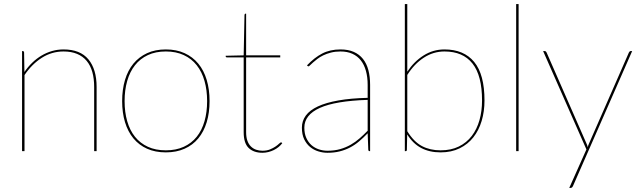

<svg xmlns="http://www.w3.org/2000/svg" viewBox="-20 -740 3129 940"><path d="M88 0V-490H91Q98 -490 98 -482L99.5 -387.5Q116.5 -412.5 137.8 -433Q159 -453.5 183.5 -468Q208 -482.5 235 -490.2Q262 -498 291 -498Q372.5 -498 412.8 -449.5Q453 -401 453 -314V0H441V-314Q441 -355 432 -387.2Q423 -419.5 404.2 -442Q385.5 -464.5 357.2 -476.2Q329 -488 291 -488Q233.5 -488 185 -457.2Q136.5 -426.5 100 -372.5V0Z M792 -498Q843.5 -498 883.5 -479.8Q923.5 -461.5 950.8 -428.5Q978 -395.5 992 -348.8Q1006 -302 1006 -245Q1006 -188 992 -141.8Q978 -95.5 950.8 -62.5Q923.5 -29.5 883.5 -11.8Q843.5 6 792 6Q740 6 700.2 -11.8Q660.5 -29.5 633.2 -62.5Q606 -95.5 592 -141.8Q578 -188 578 -245Q578 -302 592 -348.8Q606 -395.5 633.2 -428.5Q660.5 -461.5 700.2 -479.8Q740 -498 792 -498ZM792 -4Q842 -4 880 -21.5Q918 -39 943.2 -70.5Q968.5 -102 981.2 -146.5Q994 -191 994 -245Q994 -299 981.2 -343.8Q968.5 -388.5 943.2 -420.5Q918 -452.5 880 -470.2Q842 -488 792 -488Q741.5 -488 703.8 -470.2Q666 -452.5 640.8 -420.5Q615.5 -388.5 602.8 -343.8Q590 -299 590 -245Q590 -191 602.8 -146.5Q615.5 -102 640.8 -70.5Q666 -39 703.8 -21.5Q741.5 -4 792 -4Z M1265 8Q1222 8 1197.5 -15.5Q1173 -39 1173 -93V-459H1092Q1085 -459 1085 -464V-467L1173 -469L1177 -666Q1177 -668.5 1178.2 -670.8Q1179.5 -673 1182 -673H1185V-469H1352V-459H1185V-93Q1185 -68 1191.2 -50.8Q1197.5 -33.5 1208.5 -22.8Q1219.5 -12 1234 -7Q1248.5 -2 1265 -2Q1286 -2 1301.8 -8.5Q1317.5 -15 1328.5 -22.5Q1339.5 -30 1346.2 -36.5Q1353 -43 1356 -43Q1358 -43 1360 -41L1362 -39Q1354.5 -29 1343.8 -20.2Q1333 -11.5 1320.2 -5.2Q1307.5 1 1293.2 4.5Q1279 8 1265 8Z M1790 0Q1783 0 1783 -8L1780 -87.5Q1759 -65.5 1738 -47.8Q1717 -30 1693.5 -17.8Q1670 -5.5 1643 1.2Q1616 8 1583 8Q1561 8 1538.8 1.2Q1516.5 -5.5 1498.5 -20.2Q1480.5 -35 1469.2 -58.2Q1458 -81.5 1458 -115Q1458 -148 1477.2 -174.2Q1496.5 -200.5 1536.2 -219Q1576 -237.5 1636.5 -248.2Q1697 -259 1780 -261V-324Q1780 -362.5 1771.5 -393Q1763 -423.5 1746.5 -444.5Q1730 -465.5 1705 -476.8Q1680 -488 1647 -488Q1621 -488 1600 -482.5Q1579 -477 1562.5 -469Q1546 -461 1533.8 -451.5Q1521.5 -442 1512.5 -434Q1503.5 -426 1498 -420.5Q1492.5 -415 1490 -415Q1488 -415 1485 -418L1483 -420Q1519 -458 1557.5 -478Q1596 -498 1647 -498Q1684.5 -498 1711.8 -486Q1739 -474 1757 -451.5Q1775 -429 1783.5 -396.8Q1792 -364.5 1792 -324V0ZM1583 -2Q1617.5 -2 1645.5 -10Q1673.5 -18 1697 -31.5Q1720.5 -45 1740.8 -62.8Q1761 -80.5 1780 -100V-251Q1622.5 -246 1546.2 -211.8Q1470 -177.5 1470 -115Q1470 -85.5 1479.8 -64.2Q1489.5 -43 1505.2 -29.2Q1521 -15.5 1541.2 -8.8Q1561.5 -2 1583 -2Z M1962 0V-720H1974V-389Q2007 -439 2053.8 -468.5Q2100.5 -498 2156 -498Q2251 -498 2301.5 -436.8Q2352 -375.5 2352 -248Q2352 -194.5 2338.2 -148.2Q2324.5 -102 2297.5 -67.8Q2270.5 -33.5 2230.2 -13.8Q2190 6 2137 6Q2082.5 6 2042 -15.5Q2001.5 -37 1973.5 -82L1972 -7Q1972 -4.5 1971 -2.2Q1970 0 1966 0ZM2156 -488Q2101.5 -488 2054.8 -457.5Q2008 -427 1974 -373V-97.5Q2006 -46 2045.5 -25Q2085 -4 2137 -4Q2188.5 -4 2226.5 -22.8Q2264.5 -41.5 2289.8 -74.5Q2315 -107.5 2327.5 -152Q2340 -196.5 2340 -248Q2340 -370 2293.2 -429Q2246.5 -488 2156 -488Z M2519 -720V0H2507V-720Z M2786 169Q2784.5 173 2781.5 176.5Q2778.5 180 2774 180H2767L2851 -8.5L2639 -490H2646Q2650 -490 2652.5 -487.8Q2655 -485.5 2656 -483L2851 -38Q2853 -33.5 2854.8 -29Q2856.5 -24.5 2857.5 -19.5Q2858.5 -24.5 2860.2 -29Q2862 -33.5 2864 -38L3059 -483Q3062.5 -490 3068 -490H3075Z"/></svg>

Font: Lato TR Hairline
Style: Regular
Weight: 250
Designer: Lukasz Dziedzic
Foundry: Lukasz Dziedzic
Version: Version 1.104 2013